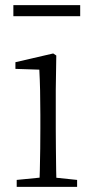

<svg xmlns="http://www.w3.org/2000/svg" viewBox="-20 -727 365 747"><path d="M45 0V-27L156 -38H175L280 -27V0ZM133 0Q134 -24 135 -64.5Q136 -105 136.5 -149Q137 -193 137 -226V-281Q137 -332 136 -375Q135 -418 133 -456L40 -459V-485L187 -519L199 -511L197 -377V-226Q197 -193 197.5 -149Q198 -105 198.5 -64.5Q199 -24 200 0ZM32 -664V-707H292V-664Z"/></svg>

Font: Early Summer Mincho VF
Style: Regular
Weight: 250
Designer: GuiWonder
Version: Version 1.002